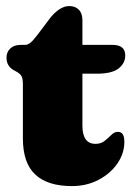

<svg xmlns="http://www.w3.org/2000/svg" viewBox="-20 -618 452 650"><path d="M34.5 -376 26.5 -380.5Q2 -394 2 -423Q2 -442 15 -454Q28 -466 49 -466H64.5Q73.5 -466 82.8 -473.2Q92 -480.5 106 -499L147.5 -554Q162 -573.5 179.5 -585.5Q197 -597.5 214 -597.5Q234.5 -597.5 246.8 -585.2Q259 -573 259 -549V-466H361.5Q404 -466 404 -430Q404 -404 381.5 -386.2Q359 -368.5 307 -368.5H259V-192.5Q259 -131 303.5 -131Q322 -131 334.8 -141.5Q347.5 -152 358 -162.2Q368.5 -172.5 380.5 -171.5Q401 -171 401 -138Q401 -98.5 377.2 -64.2Q353.5 -30 313.2 -9Q273 12 223.5 12Q141.5 12 99.5 -27Q57.5 -66 57.5 -149.5V-333.5Q57.5 -353 52.2 -361.2Q47 -369.5 34.5 -376Z"/></svg>

Font: Fraunces 72pt SuperSoft Black
Style: Regular
Weight: 900
Version: Version 1.000;[0bf87f6ff]